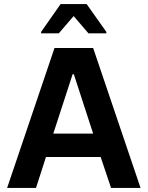

<svg xmlns="http://www.w3.org/2000/svg" viewBox="-20 -924 726 944"><path d="M15 0 248 -688H438L671 0H526L475 -152H206L157 0ZM242 -267H438L343 -559H337ZM182 -760V-767L278 -904H406L503 -767V-760H415L342 -845L269 -760Z"/></svg>

Font: Saira SemiBold
Style: Regular
Weight: 600
Designer: Hector Gatti with collaboration of the Omnibus-Type team
Foundry: Omnibus-Type
Version: Version 1.100; ttfautohint (v1.8.3)